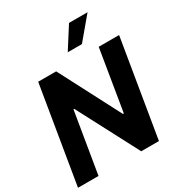

<svg xmlns="http://www.w3.org/2000/svg" viewBox="-218 -1105 1166 1250"><g transform="rotate(-30 365.0 -479.5)"><path d="M730.3 -727.5 609.8 0H476.8L236.9 -457.6H231.4L155.5 0H1.4L122.1 -727.5H257.2L495.1 -270.1H501.8L577.1 -727.5ZM384.6 -797.3 487.3 -958.8H626.6L491.2 -797.3Z"/></g></svg>

Font: Inter Tight
Style: Italic
Weight: 400
Italic angle: -9.39999°
Designer: Rasmus Andersson
Foundry: rsms
Version: Version 3.002